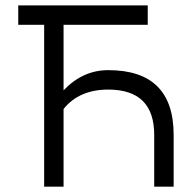

<svg xmlns="http://www.w3.org/2000/svg" viewBox="-20 -704 724 724"><path d="M537.1 -683.6V-610.4H219.7V-363.3Q292 -439.5 388.2 -439.5Q634.8 -439.5 634.8 -195.3V0H561.5V-195.3Q561.5 -366.2 388.2 -366.2Q278.3 -366.2 219.7 -293V0H146.5V-610.4H48.8V-683.6Z"/></svg>

Font: Sanitrixie
Style: Regular
Weight: 400
Designer: Jayvee D. Enaguas (Grand Chaos)
Version: Version 1.1 - 6/9/2013